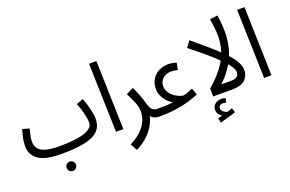

<svg xmlns="http://www.w3.org/2000/svg" viewBox="-116 -1145 2772 1836"><g transform="rotate(-20 1270.5 -227.0)"><path d="M379 211Q359 211 345 197Q331 183 331 164Q331 144 345 130Q359 116 379 116Q399 116 412.5 130Q426 144 426 164Q426 183 412.5 197Q399 211 379 211Z M319 21 345 -55Q414 -55 475 -61Q536 -67 582.5 -80.5Q629 -94 655.5 -116.5Q682 -139 682 -171Q682 -209 668 -264.5Q654 -320 632 -377L701 -403Q714 -371 725.5 -332Q737 -293 745 -255Q753 -217 753 -187Q753 -128 727.5 -88Q702 -48 649 -24Q596 0 514 10.5Q432 21 319 21ZM319 21Q259 21 206 11.5Q153 2 113.5 -20Q74 -42 51.5 -78.5Q29 -115 29 -169Q29 -196 33 -224Q37 -252 44.5 -279.5Q52 -307 59 -332L128 -312Q124 -299 118.5 -276.5Q113 -254 109 -230.5Q105 -207 105 -187Q105 -145 126 -115.5Q147 -86 199.5 -70.5Q252 -55 345 -55L365 -11Z M893 0 873 -700H948L968 0Z M1022 231 983 162Q1044 131 1083 96.5Q1122 62 1144 27Q1166 -8 1174.5 -40.5Q1183 -73 1183 -99Q1183 -144 1164 -194Q1145 -244 1113 -302L1186 -339Q1205 -305 1217.5 -273Q1230 -241 1240 -212Q1250 -183 1257 -157Q1271 -106 1291 -88.5Q1311 -71 1341 -71Q1362 -71 1371.5 -61.5Q1381 -52 1381 -35Q1381 -19 1369.5 -7Q1358 5 1331 5Q1299 5 1276.5 -7.5Q1254 -20 1239.5 -44.5Q1225 -69 1217 -102L1256 -100Q1256 -46 1237.5 4.5Q1219 55 1187 97.5Q1155 140 1112.5 174Q1070 208 1022 231Z M1331 5 1341 -71Q1384 -71 1412.5 -72Q1441 -73 1462 -75Q1483 -77 1502 -79Q1478 -91 1452.5 -116Q1427 -141 1409 -176Q1391 -211 1391 -255Q1391 -312 1417 -352.5Q1443 -393 1486.5 -415Q1530 -437 1583 -437Q1605 -437 1624 -433.5Q1643 -430 1665 -423L1650 -353Q1633 -357 1617 -359.5Q1601 -362 1586 -362Q1554 -362 1526.5 -349Q1499 -336 1482.5 -312.5Q1466 -289 1466 -255Q1466 -228 1477 -205Q1488 -182 1506 -164Q1524 -146 1545.5 -133Q1567 -120 1587 -113Q1607 -106 1621 -106Q1636 -110 1645.5 -112.5Q1655 -115 1664.5 -118Q1674 -121 1685.5 -126.5Q1697 -132 1716 -140L1742 -72Q1691 -50 1631 -32.5Q1571 -15 1497.5 -5Q1424 5 1331 5Z M1866 260 1855 213Q1877 207 1891.5 203.5Q1906 200 1924 196L1919 210Q1896 202 1875.5 181Q1855 160 1855 130Q1855 104 1867.5 85.5Q1880 67 1901 57.5Q1922 48 1945 48Q1954 48 1965 49.5Q1976 51 1987 56L1979 98Q1971 96 1962.5 94.5Q1954 93 1945 93Q1925 93 1914 103Q1903 113 1903 128Q1903 146 1915 159Q1927 172 1942.5 179Q1958 186 1967 186L1930 193Q1955 187 1975 180.5Q1995 174 2012 168L2026 213Q2005 220 1976.5 229Q1948 238 1919 245.5Q1890 253 1866 260Z M2092 -272Q2040 -327 1964.5 -391Q1889 -455 1805 -521L1852 -583Q1943 -507 2012 -447.5Q2081 -388 2129 -339Z M2129 -339Q2170 -299 2196 -264Q2222 -229 2235 -197.5Q2248 -166 2248 -135Q2248 -113 2240.5 -89.5Q2233 -66 2214.5 -45.5Q2196 -25 2162.5 -12.5Q2129 0 2076 0H1881V-81Q1966 -155 2019.5 -225Q2073 -295 2098.5 -371Q2124 -447 2124 -536Q2124 -558 2121 -589Q2118 -620 2114 -651Q2110 -682 2106 -704L2185 -714Q2188 -694 2191.5 -661.5Q2195 -629 2197 -597Q2199 -565 2199 -544Q2199 -497 2193 -453Q2187 -409 2175 -366.5Q2163 -324 2144 -284L2133 -260Q2107 -212 2072.5 -167Q2038 -122 1994 -82H2091Q2125 -82 2143 -90.5Q2161 -99 2167.5 -113Q2174 -127 2174 -143Q2174 -166 2152.5 -199Q2131 -232 2092 -272Z M2400 0 2380 -700H2455L2475 0Z"/></g></svg>

Font: Noto Sans Arabic Condensed
Style: Regular
Weight: 400
Width: 3
Designer: Monotype Design Team, Nadine Chahine, Nizar Qandah and Khaled Hosny
Foundry: Monotype Imaging Inc.
Version: Version 2.012